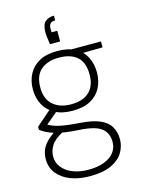

<svg xmlns="http://www.w3.org/2000/svg" viewBox="-140 -816 843 1129"><g transform="rotate(-15 281.5 -251.5)"><path d="M265 232Q199 232 148 212.5Q97 193 67.5 156.5Q38 120 38 68Q38 40 47.5 15Q57 -10 80 -34Q103 -58 144 -83L182 -64Q124 -34 104 -2Q84 30 84 64Q84 103 107.5 132Q131 161 172 177Q213 193 265 193Q321 193 361 178Q401 163 422.5 135.5Q444 108 444 71Q444 18 408 -11.5Q372 -41 278 -47Q223 -50 185 -56Q147 -62 121 -70.5Q95 -79 77 -88.5Q59 -98 44 -109V-128L138 -210L182 -196L83 -112L84 -134Q96 -128 109 -121Q122 -114 142 -107.5Q162 -101 196 -95.5Q230 -90 287 -86Q362 -81 406.5 -62Q451 -43 470.5 -10Q490 23 490 68Q490 110 467 148Q444 186 394.5 209Q345 232 265 232ZM266 -166Q201 -166 157.5 -190Q114 -214 92.5 -255Q71 -296 71 -347Q71 -400 93 -441Q115 -482 158 -505.5Q201 -529 266 -529Q333 -529 376 -505.5Q419 -482 440 -441Q461 -400 461 -347Q461 -296 440 -255Q419 -214 376 -190Q333 -166 266 -166ZM266 -205Q339 -205 377.5 -241.5Q416 -278 416 -347Q416 -420 377 -454.5Q338 -489 266 -489Q198 -489 157 -454.5Q116 -420 116 -347Q116 -277 157 -241Q198 -205 266 -205ZM356 -478 340 -517H531V-481ZM303 -735V-706Q281 -706 272.5 -696Q264 -686 264 -667V-644H299V-579H237Q234 -603 231.5 -619Q229 -635 229 -652Q229 -700 249.5 -717.5Q270 -735 303 -735Z"/></g></svg>

Font: DM Sans 11pt ExtraLight
Style: Regular
Weight: 250
Version: Version 4.004;gftools[0.9.30]